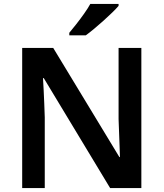

<svg xmlns="http://www.w3.org/2000/svg" viewBox="-20 -958 833 978"><path d="M700 0H541L203 -560H199Q201 -530 202.5 -497Q204 -464 205.5 -429.5Q207 -395 208 -360V0H93V-714H251L588 -158H591Q590 -184 589 -217Q588 -250 586.5 -284.5Q585 -319 584 -351V-714H700ZM584 -928Q572 -914 551.5 -894Q531 -874 506.5 -852Q482 -830 458.5 -810.5Q435 -791 417 -778H333V-791Q349 -810 369 -835.5Q389 -861 408.5 -888.5Q428 -916 440 -938H584Z"/></svg>

Font: Noto Sans Hebrew SemiBold
Style: Regular
Weight: 600
Designer: Monotype Design Team
Foundry: Monotype Imaging Inc.
Version: Version 2.003